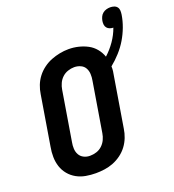

<svg xmlns="http://www.w3.org/2000/svg" viewBox="-158 -1019 1043 1149"><g transform="rotate(-20 363.0 -444.0)"><path d="M256 8Q224 8 192.5 2.5Q161 -3 134 -18Q107 -33 87.5 -56.5Q68 -80 58.5 -109Q49 -138 48.5 -170Q48 -202 54 -234L106 -549Q110 -577 120.5 -604Q131 -631 149 -654.5Q167 -678 191.5 -696Q216 -714 243 -724.5Q270 -735 298 -740.5Q326 -746 354 -746Q387 -746 417.5 -738.5Q448 -731 474.5 -717Q501 -703 520.5 -679.5Q540 -656 550 -627Q584 -658 610 -695.5Q636 -733 651 -775Q640 -775 629 -779Q618 -783 611 -791.5Q604 -800 602.5 -811.5Q601 -823 603 -835Q605 -847 610.5 -859.5Q616 -872 626.5 -880.5Q637 -889 649.5 -892.5Q662 -896 674 -896Q687 -896 699 -892Q711 -888 718 -878.5Q725 -869 725.5 -856.5Q726 -844 724 -831Q718 -793 704 -755.5Q690 -718 669.5 -683.5Q649 -649 621 -618Q593 -587 561 -561Q562 -546 560 -531Q558 -516 555 -501L503 -186Q499 -158 488.5 -131Q478 -104 460.5 -80.5Q443 -57 418.5 -39Q394 -21 367 -10.5Q340 0 311.5 4Q283 8 256 8ZM258 -102Q279 -102 299.5 -108.5Q320 -115 336 -130Q352 -145 361 -164.5Q370 -184 373 -204L425 -519Q429 -540 428 -561Q427 -582 417.5 -599Q408 -616 389 -624.5Q370 -633 349 -633Q329 -633 308.5 -626Q288 -619 272.5 -604.5Q257 -590 248 -570.5Q239 -551 236 -531L184 -216Q180 -196 181 -175Q182 -154 191.5 -137Q201 -120 219 -111Q237 -102 258 -102Z"/></g></svg>

Font: Iosevka Curly XBdEx
Style: Italic
Weight: 800
Width: 7
Italic angle: -9°
Monospace: yes
Designer: Belleve Invis
Foundry: Belleve Invis
Version: Version 11.1.0; ttfautohint (v1.8.3)